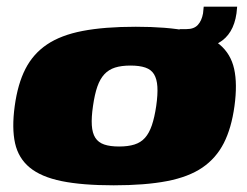

<svg xmlns="http://www.w3.org/2000/svg" viewBox="-20 -547 737 574"><path d="M320 7Q226 7 164.5 -5.5Q103 -18 69 -46Q35 -74 25 -119Q15 -164 24 -230Q33 -296 56 -341Q79 -386 120.5 -414Q162 -442 227 -454.5Q292 -467 386 -467Q480 -467 541.5 -454.5Q603 -442 636.5 -414Q670 -386 680 -341Q690 -296 681 -230Q672 -164 649 -119Q626 -74 585 -46Q544 -18 479 -5.5Q414 7 320 7ZM336 -109Q363 -109 382 -115Q401 -121 413.5 -135Q426 -149 434 -172.5Q442 -196 447 -230Q452 -265 450.5 -288Q449 -311 440.5 -325Q432 -339 414.5 -345Q397 -351 370 -351Q343 -351 324 -345Q305 -339 292 -325Q279 -311 271 -288Q263 -265 258 -230Q253 -196 254.5 -172.5Q256 -149 265 -135Q274 -121 291.5 -115Q309 -109 336 -109ZM508 -394 517 -460H538Q560 -460 571.5 -472.5Q583 -485 587 -507L589 -527H689L687 -507Q678 -444 634 -419Q590 -394 508 -394Z"/></svg>

Font: Genos Black
Style: Italic
Weight: 900
Italic angle: -8°
Version: Version 1.010